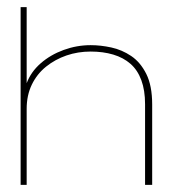

<svg xmlns="http://www.w3.org/2000/svg" viewBox="-20 -520 483 540"><path d="M38 0H55V-214Q55 -252 69.5 -282Q84 -312 109.5 -332.5Q135 -353 167 -364Q199 -375 235 -375Q270 -375 298.5 -366.5Q327 -358 347 -340.5Q367 -323 377.5 -294.5Q388 -266 388 -227V0H408V-226Q408 -279 391.5 -312Q375 -345 349 -362.5Q323 -380 293 -386.5Q263 -393 235 -393Q196 -393 159 -379.5Q122 -366 94.5 -342Q67 -318 55 -286V-500H38Z"/></svg>

Font: Advent Pro Thin
Style: Regular
Weight: 250
Version: Version 3.000